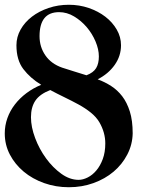

<svg xmlns="http://www.w3.org/2000/svg" viewBox="-20 -795 605 806"><path d="M397 -282Q384 -304 361 -322.5Q338 -341 309.5 -356.5Q281 -372 250 -387Q219 -402 191 -417Q147 -400 128.5 -372.5Q110 -345 110 -303Q110 -262 127.5 -215.5Q145 -169 173.5 -130Q202 -91 237.5 -65.5Q273 -40 310 -40Q328 -40 348 -50Q368 -60 384.5 -79.5Q401 -99 411.5 -127.5Q422 -156 422 -193Q422 -239 397 -282ZM269 -9Q214 -9 165 -26.5Q116 -44 79.5 -74.5Q43 -105 21.5 -146Q0 -187 0 -235Q0 -268 11 -299Q22 -330 42.5 -356.5Q63 -383 91 -404Q119 -425 153 -439Q107 -467 78 -505Q49 -543 49 -605Q49 -640 66.5 -671Q84 -702 114 -725Q144 -748 184 -761.5Q224 -775 269 -775Q313 -775 352.5 -761.5Q392 -748 422 -725Q452 -702 470 -671Q488 -640 488 -605Q488 -560 461.5 -522.5Q435 -485 390 -462Q420 -451 446.5 -434Q473 -417 493 -391Q513 -365 525 -327Q537 -289 537 -235Q536 -188 514.5 -146.5Q493 -105 457 -74.5Q421 -44 372.5 -26.5Q324 -9 269 -9ZM343 -479Q372 -490 383.5 -509Q395 -528 395 -558Q395 -588 381 -621Q367 -654 344 -681Q321 -708 291 -726Q261 -744 228 -744Q146 -744 146 -643Q146 -598 170.5 -562.5Q195 -527 241 -511Q266 -503 291.5 -495Q317 -487 343 -479Z"/></svg>

Font: CatShop
Style: Regular
Weight: 400
Designer: Peter Wiegel
Foundry: Peter Wiegel
Version: Version 1.000 2009 initial release